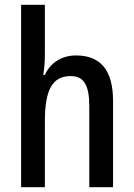

<svg xmlns="http://www.w3.org/2000/svg" viewBox="-20 -780 557 800"><path d="M167 -558V-760H68V0H167V-273C167 -401 195 -463 275 -463C329 -463 352 -425 352 -339V0H451V-360C451 -486 400 -549 297 -549C240 -549 191 -521 167 -468H160C165 -494 167 -525 167 -558Z"/></svg>

Font: Noto Sans Devanagari Condensed Medium
Style: Regular
Weight: 500
Width: 3
Designer: Jelle Bosma - Monotype Design Team
Foundry: Monotype Imaging Inc.
Version: Version 2.004